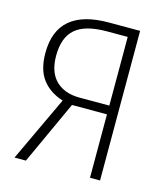

<svg xmlns="http://www.w3.org/2000/svg" viewBox="-104 -766 742 848"><g transform="rotate(15 267.0 -342.0)"><path d="M432 -684V0H386V-290H226L93 0H41L181 -298Q119 -318 86 -362Q53 -406 53 -482Q53 -684 289 -684ZM386 -330V-644H291Q192 -644 147 -605Q102 -566 102 -482Q102 -407 141.5 -368.5Q181 -330 250 -330Z"/></g></svg>

Font: Fira Sans Condensed ExtraLight
Style: Regular
Weight: 275
Width: 3
Designer: Carrois Corporate & Edenspiekermann AG
Foundry: Carrois Corporate GbR & Edenspiekermann AG
Version: Version 4.203